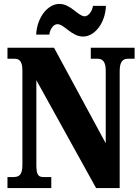

<svg xmlns="http://www.w3.org/2000/svg" viewBox="-20 -957 712 977"><path d="M403 -771C462 -771 516 -840 519 -927H453C450 -900 429 -874 412 -874C377 -874 341 -937 282 -937C222 -937 168 -867 164 -781H231C234 -808 252 -834 272 -834C308 -834 343 -771 403 -771ZM18 0H241V-56H205C176 -56 165 -63 165 -119V-549L469 0H589V-595C589 -643 605 -658 630 -658H665V-714H442V-658H478C500 -658 518 -645 518 -599V-228L255 -714H18V-658H53C74 -658 94 -651 94 -599V-119C94 -63 75 -56 45 -56H18Z"/></svg>

Font: Noto Serif Devanagari ExtraCondensed Black
Style: Regular
Weight: 900
Width: 2
Designer: Universal Thirst, Indian Type Foundry and the Monotype Design Team
Foundry: Monotype Imaging Inc.
Version: Version 2.004